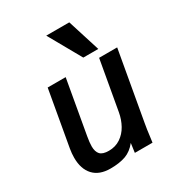

<svg xmlns="http://www.w3.org/2000/svg" viewBox="-189 -923 978 1054"><g transform="rotate(-30 300.0 -396.0)"><path d="M59.5 -143Q59.5 -170.5 64.5 -199L126.5 -550H240.5L180.5 -209.5Q174 -173 174 -149Q174 -115 189.8 -98Q205.5 -81 244.5 -81Q286.5 -81 318.5 -102.5Q350.5 -124 370 -159.2Q389.5 -194.5 397 -236.5L452.5 -550H567L490 -115Q483 -76 479 -41Q476 -15 473.5 0H361.5L369.5 -58.5Q339.5 -20.5 300.2 -6.2Q261 8 203.5 8Q133.5 8 96.5 -31.8Q59.5 -71.5 59.5 -143ZM262 -800.5H408L473 -594.5H378Z"/></g></svg>

Font: JuliaMono SemiBoldItalic
Style: Regular
Weight: 600
Italic angle: -9°
Monospace: yes
Designer: cormullion
Foundry: corm
Version: Version 0.049; ttfautohint (v1.8.4)